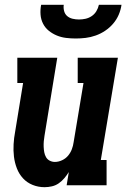

<svg xmlns="http://www.w3.org/2000/svg" viewBox="-20 -770 540 798"><path d="M165 8Q139 8 115.5 -1.5Q92 -11 75.5 -29Q59 -47 50 -70.5Q41 -94 38 -119Q35 -144 36.5 -170.5Q38 -197 43 -223L76 -425H52V-530H218L165 -206Q163 -195 162 -183Q161 -171 161.5 -159.5Q162 -148 164 -137Q166 -126 171.5 -116.5Q177 -107 187 -102Q197 -97 208 -97Q223 -97 238 -104Q253 -111 263 -123Q273 -135 278.5 -149.5Q284 -164 286 -179L327 -425H303V-530H470L399 -105H423V0H257L266 -55Q258 -42 247.5 -29.5Q237 -17 224 -8Q211 1 195.5 4.5Q180 8 165 8ZM295 -610Q274 -610 254 -612.5Q234 -615 216 -622.5Q198 -630 183 -642Q168 -654 159 -671.5Q150 -689 148.5 -709.5Q147 -730 151 -750H245Q243 -737 246.5 -724Q250 -711 259.5 -703Q269 -695 282 -692Q295 -689 308 -689Q322 -689 335.5 -692Q349 -695 361 -703Q373 -711 380.5 -723.5Q388 -736 391 -750H485Q482 -729 473.5 -709Q465 -689 450.5 -672Q436 -655 417.5 -642.5Q399 -630 378 -622.5Q357 -615 336 -612.5Q315 -610 295 -610Z"/></svg>

Font: Iosevka Slab Extrabold Oblique
Style: Regular
Weight: 800
Italic angle: -9°
Monospace: yes
Designer: Belleve Invis
Foundry: Belleve Invis
Version: Version 11.1.1; ttfautohint (v1.8.3)